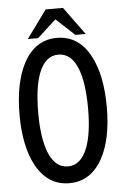

<svg xmlns="http://www.w3.org/2000/svg" viewBox="-59 -899 618 959"><g transform="rotate(-5 250.0 -419.5)"><path d="M250 -627Q316.4 -627 347.7 -543.9Q375 -472.7 375 -344.7Q375 -221.7 347.7 -150.4Q315.4 -66.4 250 -66.4Q184.6 -66.4 152.3 -150.4Q125 -222.7 125 -344.7Q125 -471.7 152.3 -543.9Q184.6 -627 250 -627ZM250 -710.9Q140.6 -710.9 82 -600.6Q31.2 -502.9 31.2 -343.8Q31.2 -188.5 82 -91.8Q140.6 17.6 250 17.6Q359.4 17.6 418 -91.8Q468.8 -188.5 468.8 -343.8Q468.8 -503.9 418 -600.6Q360.4 -710.9 250 -710.9ZM157.2 -717.8 251 -803.7 343.8 -717.8H395.5L293.9 -857.4H207L105.5 -717.8Z"/></g></svg>

Font: GungsuhChe
Style: Regular
Weight: 400
Monospace: yes
Version: Version 2.21